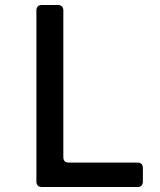

<svg xmlns="http://www.w3.org/2000/svg" viewBox="-20 -750 640 770"><path d="M148 0Q126 0 126 -22V-708Q126 -730 148 -730H211Q234 -730 234 -708V-120Q234 -98 256 -98H531Q553 -98 553 -76V-22Q553 0 531 0Z"/></svg>

Font: Pitagon Sans Mono SemiBold
Style: Regular
Weight: 600
Monospace: yes
Designer: Travis Tran
Foundry: Pitagon
Version: Version 1.001; ttfautohint (v1.8.4.7-5d5b);gftools[0.9.26]